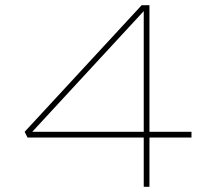

<svg xmlns="http://www.w3.org/2000/svg" viewBox="-20 -720 818 740"><path d="M534 0V-690L544 -688L96 -203L91 -212H718V-190H86L75 -212L526 -700H556V0Z"/></svg>

Font: Lexend Zetta Thin
Style: Regular
Weight: 250
Version: Version 1.007